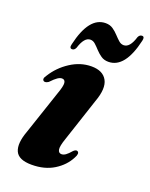

<svg xmlns="http://www.w3.org/2000/svg" viewBox="-130 -734 637 815"><g transform="rotate(20 189.0 -326.5)"><path d="M218.5 -74.5Q227.5 -74.5 237 -81Q246.5 -87.5 261 -104.5Q271.5 -114 278.5 -110Q290 -103.5 277 -80.5Q256.5 -40.5 214.8 -14.8Q173 11 114.5 11Q55.5 11 41 -21.5Q26.5 -54 48.5 -113.5L115 -311.5Q128.5 -348.5 126.8 -363Q125 -377.5 111.5 -377.5Q102.5 -377.5 91.8 -370.2Q81 -363 63.5 -344.5Q51.5 -336.5 43.5 -339.5Q31 -346.5 45 -365.5Q72.5 -410 117.5 -439.2Q162.5 -468.5 212 -468.5Q263.5 -468.5 282.2 -434.5Q301 -400.5 277 -335.5L213 -142Q199.5 -103.5 202.5 -89Q205.5 -74.5 218.5 -74.5ZM271.3 -511Q251.9 -511 238 -520.5Q224.2 -530 212.9 -542.2Q201.7 -554.5 191.3 -564Q181 -573.5 168.7 -573.5Q140.9 -573.5 124.6 -521Q118.9 -508.5 108.8 -508.5Q95.1 -508.5 100.4 -528.5Q130.8 -661.5 205.7 -661.5Q225 -661.5 238.9 -652Q252.8 -642.5 264 -630.2Q275.3 -618 285.6 -608.8Q296 -599.5 308.3 -599.5Q336.5 -599.5 352.3 -652Q358.1 -664 368.6 -664Q381.4 -664 376.6 -644.5Q346.2 -511 271.3 -511Z"/></g></svg>

Font: Fraunces 72pt
Style: Bold Italic
Weight: 700
Italic angle: -16°
Version: Version 1.000;[b76b70a41]